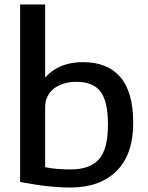

<svg xmlns="http://www.w3.org/2000/svg" viewBox="-20 -828 660 859"><path d="M298 11Q250 11 196.5 5.5Q143 0 70 -14V-808H182V-481Q243 -550 351 -550Q461 -550 518.5 -483Q576 -416 576 -278Q576 -138 502.5 -64Q429 10 298 11ZM297 -70Q382 -70 422.5 -115Q463 -160 463 -270Q463 -375 429.5 -418.5Q396 -462 321 -462Q292 -462 267 -454.5Q242 -447 223 -433Q204 -419 193 -397.5Q182 -376 182 -349V-80Q205 -75 234.5 -72.5Q264 -70 297 -70Z"/></svg>

Font: Encode Sans Normal
Style: Medium
Weight: 500
Designer: Pablo Impallari, Andres Torresi
Foundry: Pablo Impallari, Andres Torresi
Version: Version 1.000; ttfautohint (v1.00) -l 8 -r 50 -G 200 -x 14 -